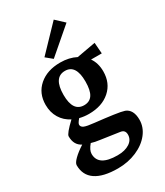

<svg xmlns="http://www.w3.org/2000/svg" viewBox="-239 -849 1012 1179"><g transform="rotate(-30 267.5 -259.5)"><path d="M24 91Q24 75 49.5 50Q75 25 117 -2Q70 -25 70 -87Q70 -106 137 -169Q93 -191 68.5 -231.5Q44 -272 44 -325Q44 -407 101 -456.5Q158 -506 251 -506Q314 -506 362 -481L495 -505L501 -427H425Q454 -386 454 -327Q454 -244 397.5 -194Q341 -144 248 -144Q214 -144 182 -152Q161 -128 161 -117Q161 -101 179.5 -93Q198 -85 248 -80Q321 -72 374.5 -64.5Q428 -57 449 -50Q473 -41 485.5 -18Q498 5 498 41Q498 94 463 138.5Q428 183 367.5 209Q307 235 235 235Q131 235 77.5 198.5Q24 162 24 91ZM328 -328Q328 -447 251 -447Q170 -447 170 -323Q170 -205 249 -205Q289 -205 308.5 -235Q328 -265 328 -328ZM273 164Q326 164 358.5 142.5Q391 121 391 85Q391 68 382.5 58.5Q374 49 355 47L225 28Q192 24 167 16Q138 50 138 77Q138 164 273 164ZM184 -582 349 -754 408 -699 229 -545Z"/></g></svg>

Font: Andada Pro
Style: Bold
Weight: 700
Designer: Carolina Giovagnoli
Foundry: Huerta Tipografica
Version: Version 3.005; ttfautohint (v1.8.4)